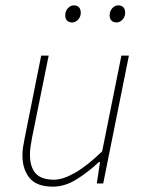

<svg xmlns="http://www.w3.org/2000/svg" viewBox="-20 -686 544 718"><path d="M178 12Q117 12 90.5 -20.5Q64 -53 64 -104Q64 -122 66 -134.5Q68 -147 72 -168L134 -478H162L100 -172Q96 -150 94 -136.5Q92 -123 92 -108Q92 -62 113 -38Q134 -14 182 -14Q215 -14 260 -39.5Q305 -65 362 -120L434 -478H462L366 0H342L354 -80H350Q308 -41 265 -14.5Q222 12 178 12ZM250 -602Q238 -602 231 -609Q224 -616 224 -628Q224 -645 234 -655.5Q244 -666 256 -666Q268 -666 275 -659Q282 -652 282 -638Q282 -623 272 -612.5Q262 -602 250 -602ZM416 -602Q404 -602 397 -609Q390 -616 390 -628Q390 -645 400 -655.5Q410 -666 422 -666Q434 -666 441 -659Q448 -652 448 -638Q448 -623 438 -612.5Q428 -602 416 -602Z"/></svg>

Font: Source Sans 3
Style: Italic
Weight: 200
Italic angle: -11°
Designer: Paul D. Hunt
Foundry: Adobe
Version: Version 3.046;hotconv 1.0.118;makeotfexe 2.5.65603